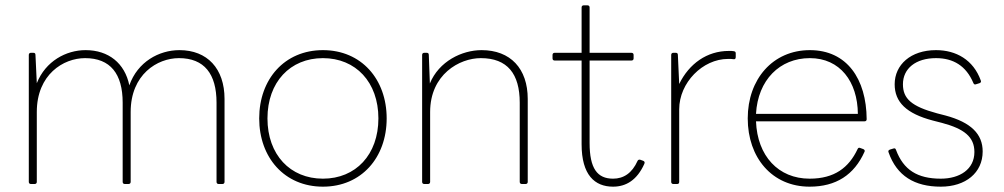

<svg xmlns="http://www.w3.org/2000/svg" viewBox="-20 -690 3765 720"><path d="M110 0C115 0 118 -3 118 -8V-270C118 -411 218 -472 299 -472C394 -472 440 -413 440 -305V-8C440 -3 443 0 448 0H462C467 0 470 -3 470 -8V-270C470 -411 570 -472 651 -472C746 -472 792 -413 792 -305V-8C792 -3 795 0 800 0H814C819 0 822 -3 822 -8V-319C822 -433 757 -502 653 -502C576 -502 496 -458 465 -370C448 -453 387 -502 301 -502C228 -502 151 -461 118 -378L113 -484C113 -490 110 -492 105 -492H96C91 -492 88 -489 88 -484V-8C88 -3 91 0 96 0Z M1191 10C1335 10 1430 -99 1430 -246C1430 -393 1335 -502 1191 -502C1047 -502 952 -393 952 -246C952 -99 1047 10 1191 10ZM1191 -20C1068 -20 983 -110 983 -246C983 -382 1068 -472 1191 -472C1314 -472 1399 -382 1399 -246C1399 -110 1314 -20 1191 -20Z M1585 0C1590 0 1593 -3 1593 -8V-270C1593 -411 1703 -472 1783 -472C1883 -472 1929 -413 1929 -305V-8C1929 -3 1932 0 1937 0H1951C1956 0 1959 -3 1959 -8V-319C1959 -433 1894 -502 1786 -502C1712 -502 1626 -460 1592 -377L1588 -484C1588 -490 1585 -492 1580 -492H1571C1566 -492 1563 -489 1563 -484V-8C1563 -3 1566 0 1571 0Z M2279 10C2328 10 2369 -15 2396 -75C2399 -81 2397 -85 2392 -87L2381 -91C2377 -92 2373 -91 2371 -87C2350 -40 2318 -20 2279 -20C2220 -20 2191 -58 2191 -154V-463H2348C2353 -463 2356 -466 2356 -471V-484C2356 -489 2353 -492 2348 -492H2191V-662C2191 -667 2188 -670 2183 -670H2169C2164 -670 2161 -667 2161 -662V-492H2060C2055 -492 2052 -489 2052 -484V-471C2052 -466 2055 -463 2060 -463H2161V-149C2161 -34 2210 10 2279 10Z M2519 0C2524 0 2527 -2 2527 -8V-280C2527 -380 2615 -469 2710 -469C2720 -469 2725 -469 2731 -468C2736 -467 2739 -470 2739 -476V-490C2739 -495 2737 -497 2732 -498C2727 -499 2722 -499 2713 -499C2631 -499 2564 -451 2527 -375L2522 -484C2522 -490 2519 -492 2514 -492H2505C2500 -492 2497 -489 2497 -484V-8C2497 -3 2500 0 2505 0Z M3016 10C3115 10 3183 -34 3222 -121C3224 -125 3222 -129 3217 -131L3206 -135C3202 -137 3198 -136 3196 -131C3163 -61 3109 -20 3016 -20C2899 -20 2820 -105 2815 -235H3222C3227 -235 3230 -238 3230 -243C3229 -394 3156 -502 3017 -502C2878 -502 2784 -393 2784 -246C2784 -99 2875 10 3016 10ZM3017 -472C3130 -472 3196 -384 3197 -263H2815C2822 -390 2904 -472 3017 -472Z M3508 10C3601 10 3665 -42 3665 -122C3665 -187 3622 -231 3525 -257L3494 -265C3398 -291 3366 -320 3366 -374C3366 -433 3414 -472 3490 -472C3555 -472 3603 -443 3630 -379C3632 -374 3635 -372 3640 -374L3653 -378C3658 -380 3660 -383 3658 -388C3630 -466 3565 -502 3490 -502C3395 -502 3335 -447 3335 -374C3335 -307 3379 -264 3478 -238L3513 -229C3595 -207 3634 -177 3634 -120C3634 -55 3579 -20 3508 -20C3420 -20 3368 -53 3340 -128C3338 -133 3336 -135 3330 -133L3317 -129C3312 -127 3310 -124 3312 -119C3343 -30 3410 10 3508 10Z"/></svg>

Font: LINE Seed Sans TH Thin
Style: Regular
Weight: 250
Designer: Dalton Maag Ltd | Thai characters by Cadson Demak Co.,Ltd.
Foundry: Dalton Maag Ltd
Version: Version 1.003